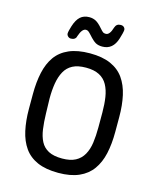

<svg xmlns="http://www.w3.org/2000/svg" viewBox="-118 -864 782 956"><g transform="rotate(15 273.5 -386.0)"><path d="M496 -337Q496 -398 485 -447.5Q474 -497 449 -532.5Q424 -568 381 -587Q338 -606 274 -606Q210 -606 166.5 -587Q123 -568 98 -533Q73 -498 62 -448Q51 -398 51 -337V-260Q51 -199 62 -149Q73 -99 98 -63.5Q123 -28 166 -9Q209 10 274 10Q337 10 380 -9Q423 -28 448.5 -63.5Q474 -99 485 -148.5Q496 -198 496 -260ZM139 -260 137 -337Q137 -380 143 -415.5Q149 -451 163.5 -477.5Q178 -504 204.5 -518Q231 -532 274 -532Q315 -532 342 -518Q369 -504 383.5 -477.5Q398 -451 403.5 -415.5Q409 -380 409 -337V-260Q409 -217 404 -181Q399 -145 384 -118.5Q369 -92 342.5 -78Q316 -64 274 -64Q230 -64 203.5 -78Q177 -92 163.5 -118Q150 -144 145 -180Q140 -216 139 -260ZM408 -762Q408 -770 402 -776Q396 -782 386 -782H384Q363 -782 356 -761Q344 -720 324 -720Q315 -720 310 -723Q305 -726 292 -741Q273 -763 258 -771Q243 -779 224 -779Q196 -779 178 -763Q160 -747 149 -712Q145 -700 142.5 -689Q140 -678 140 -673Q140 -665 146.5 -658.5Q153 -652 162 -652Q173 -652 180.5 -657Q188 -662 190 -672Q204 -714 224 -714Q231 -714 236.5 -710Q242 -706 252 -695Q274 -670 288 -662Q302 -654 323 -654Q378 -654 397 -716Q401 -728 404.5 -742.5Q408 -757 408 -762Z"/></g></svg>

Font: Beiruti Medium
Style: Regular
Weight: 500
Designer: Arlette Boutros
Foundry: Boutros
Version: Version 1.41